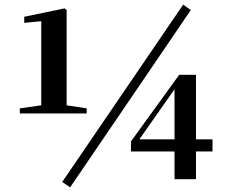

<svg xmlns="http://www.w3.org/2000/svg" viewBox="-20 -769 1029 824"><path d="M352 -282V-304L266 -317V-726L257 -733L84 -697V-671L157 -678V-317L65 -304V-282ZM766 -749 247 12 281 35 799 -726ZM578 -171 729 -386V-171ZM892 -171H821V-448H749L542 -162V-119H729V0H821V-119H892Z"/></svg>

Font: Noto Serif KR Black
Style: Regular
Weight: 900
Version: Version 1.001;PS 1.001;hotconv 16.6.54;makeotf.lib2.5.65590